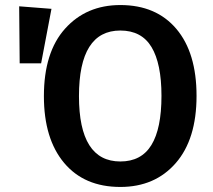

<svg xmlns="http://www.w3.org/2000/svg" viewBox="-20 -726 843 761"><path d="M457 15Q314 15 234 -80.5Q154 -176 154 -345Q154 -519 238 -612.5Q322 -706 457 -706Q599 -706 679 -611.5Q759 -517 759 -346Q759 -174 676.5 -79.5Q594 15 457 15ZM457 -86Q540 -86 580 -151Q620 -216 620 -346Q620 -474 580.5 -539.5Q541 -605 457 -605Q293 -605 293 -345Q293 -86 457 -86ZM143 -475H58L56 -701L184 -691Z"/></svg>

Font: Trujillo Medium
Style: Regular
Weight: 500
Designer: Fira Sans original fonts by bBox Type GmbH, Carrois Corporate GbR, & Edenspiekermann AG / Changes by Cristiano Sobral
Foundry: Fira Sans original fonts by bBox Type GmbH, Carrois Corporate GbR, & Edenspiekermann AG / Changes by Cristiano Sobral
Version: Version 4.301;October 17, 2021;FontCreator 14.0.0.2814 64-bi